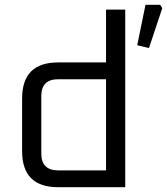

<svg xmlns="http://www.w3.org/2000/svg" viewBox="-20 -780 696 800"><path d="M72.1 -150.2V-369.7Q72.1 -519.9 222.3 -519.9H421.8V-740H501.8V0H222.3Q72.1 0 72.1 -150.2ZM152.1 -140.2Q152.1 -70.1 222.2 -70.1H421.8V-449.8H222.2Q152.1 -449.8 152.1 -379.7ZM551.8 -591.5 586.2 -759.9H647.3L656.1 -745.9L600.7 -579.7Z"/></svg>

Font: Oxanium ExtraLight
Style: Regular
Weight: 200
Designer: Severin Meyer
Version: Version 2.000